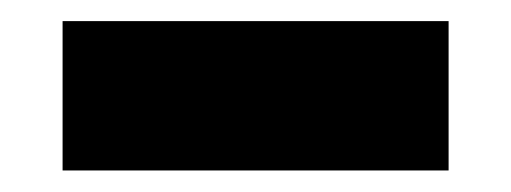

<svg xmlns="http://www.w3.org/2000/svg" viewBox="-20 95 482 181"><path d="M39 114.9V255.7H402.9V114.9Z"/></svg>

Font: JUMBOTRON
Style: Regular
Weight: 400
Designer: Ian Langley
Foundry: Ian Langley
Version: Version 1.005;Fontself Maker 3.5.8